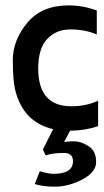

<svg xmlns="http://www.w3.org/2000/svg" viewBox="-20 -473 383 709"><path d="M243.2 -80.6Q298.3 -80.6 342.3 -101.1V-7.3Q296.9 8.8 238.8 9.8L216.8 51.3Q230.5 48.8 254.4 48.8Q278.3 48.8 306.6 66.4Q335 84 335 125Q335 166 275.9 193.8Q228.5 216.3 182.6 216.3Q136.7 216.3 108.4 206.5L127 159.2Q158.7 168.9 177.2 168.9Q249.5 168.9 249.5 122.6Q249.5 91.8 216.3 91.8Q172.9 91.8 148.9 101.1L138.2 79.1L176.3 3.9Q65.4 -22 36.1 -140.6Q27.3 -177.7 27.3 -251Q27.3 -324.2 80.6 -388.7Q133.8 -453.1 233.4 -453.1Q285.2 -453.1 337.4 -434.6V-345.7Q293.9 -364.3 240.5 -364.3Q187 -364.3 154.3 -329.1Q121.1 -293.9 121.1 -220.2Q121.1 -80.6 243.2 -80.6Z"/></svg>

Font: Keraleeyam
Style: Regular
Weight: 400
Designer: Hussain K. H.
Foundry: Swathanthra Malayalam Computing(SMC) http://smc.org.in
Version: Version 3.0.0+20221109